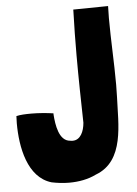

<svg xmlns="http://www.w3.org/2000/svg" viewBox="-52 -753 573 801"><g transform="rotate(-5 234.5 -352.0)"><path d="M132 0C156 5 181 8 206 8C245 8 285 1 319 -16C443 -62 430 -220 435 -329C435 -347 436 -364 436 -382C436 -476 430 -570 430 -662C430 -679 431 -695 431 -712L285 -710V-703C283 -641 282 -580 282 -519C282 -422 284 -327 286 -236C283 -200 268 -165 235 -165C232 -165 229 -165 225 -166C177 -169 168 -239 165 -280V-286C138 -290 104 -293 73 -293C48 -293 26 -292 10 -288C10 -278 9 -268 9 -258C9 -158 33 -29 132 0Z"/></g></svg>

Font: HEYCLAY
Style: Regular
Weight: 400
Designer: Marcelo Magalhaes
Foundry: Marcelo Magalhães
Version: Version 1.300;hotconv 1.0.109;makeotfexe 2.5.65596